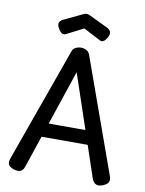

<svg xmlns="http://www.w3.org/2000/svg" viewBox="-95 -936 769 1015"><g transform="rotate(10 289.0 -428.0)"><path d="M554 -52Q560 -37 560 -26.5Q560 -16 553.5 -8Q547 0 532 7Q508 17 493 11Q478 5 470 -16L288 -556L107 -17Q100 4 85 9.5Q70 15 45 6Q29 -1 23 -9.5Q17 -18 18.5 -30.5Q20 -43 27 -60L242 -661Q246 -674 260 -681Q274 -688 289 -688Q299 -688 308.5 -685Q318 -682 325 -676Q332 -670 336 -660ZM130 -188 164 -263H411L444 -188ZM287 -869Q292 -869 295.5 -868Q299 -867 303 -865L399 -819Q420 -810 424.5 -797Q429 -784 419 -766Q409 -749 399 -743Q389 -737 378 -744L288 -791L198 -745Q186 -739 176 -744.5Q166 -750 156 -768Q145 -786 150 -798.5Q155 -811 174 -819L271 -865Q275 -867 278.5 -868Q282 -869 287 -869Z"/></g></svg>

Font: Fredoka SemiCondensed
Style: Regular
Weight: 400
Width: 4
Designer: Ben Nathan
Foundry: Milena B. Brandão, Ben Nathan
Version: Version 2.001